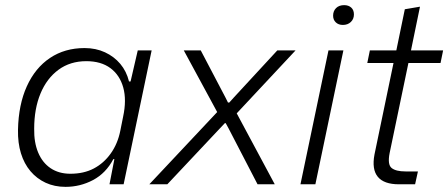

<svg xmlns="http://www.w3.org/2000/svg" viewBox="-20 -717 1744 747"><path d="M235 10Q192 10 157.5 -6Q123 -22 98.5 -51Q74 -80 61.5 -120.5Q49 -161 50 -212Q52 -310 84.5 -381.5Q117 -453 174.5 -491.5Q232 -530 309 -530Q353 -530 388.5 -513.5Q424 -497 448 -468.5Q472 -440 482 -400H488L516 -521H570L461 0H406L425 -98H421Q392 -43 342 -16.5Q292 10 235 10ZM254 -41Q306 -41 345 -61.5Q384 -82 411 -120Q438 -158 448 -208L459 -263Q473 -328 459.5 -376.5Q446 -425 409.5 -452Q373 -479 316 -479Q253 -479 207.5 -445.5Q162 -412 137.5 -353Q113 -294 113 -216Q112 -163 128.5 -123.5Q145 -84 177 -62.5Q209 -41 254 -41Z M561 0 825 -281 695 -521H761L857 -338L867 -318H872L890 -338L1059 -521H1130L901 -276L1049 0H982L869 -218L858 -238H855L836 -218L631 0Z M1149 0 1258 -521H1316L1207 0ZM1314 -620Q1297 -620 1286.5 -630Q1276 -640 1276 -656Q1276 -674 1287.5 -685.5Q1299 -697 1319 -697Q1336 -697 1346.5 -687.5Q1357 -678 1357 -661Q1357 -643 1345 -631.5Q1333 -620 1314 -620Z M1532 0Q1474 0 1450 -29Q1426 -58 1437 -116L1511 -472H1409L1419 -521H1522L1555 -681L1614 -691L1579 -521H1704L1694 -472H1569L1496 -122Q1487 -77 1503.5 -63.5Q1520 -50 1558 -50H1606L1595 0Z"/></svg>

Font: Mona Sans ExtraLight Light
Style: Italic
Weight: 300
Italic angle: -11.6951°
Version: Version 2.000